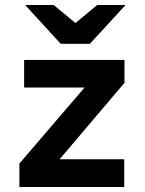

<svg xmlns="http://www.w3.org/2000/svg" viewBox="-20 -752 584 772"><path d="M58 0V-94.5L320 -400H77V-511H480.5V-419L219.5 -111.5H479.5V0ZM224 -576 81 -732H195.5L283.5 -659.5L371 -732H485L341.5 -576Z"/></svg>

Font: Undotted
Style: Bold
Weight: 700
Designer: Delve Withrington, Dave Bailey, Thomas Jockin
Foundry: Delve Fonts LLC
Version: Version 4.000